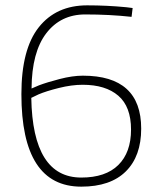

<svg xmlns="http://www.w3.org/2000/svg" viewBox="-20 -689 600 718"><path d="M472 -626Q390 -635 298.5 -635Q207 -635 153 -564.5Q99 -494 98 -358L126 -370Q155 -381 203 -393.5Q251 -406 290 -406Q508 -406 508 -208Q508 -105 450.5 -48Q393 9 284 9Q60 9 60 -337Q60 -505 125 -587Q190 -669 306 -669Q380 -669 452 -662L476 -659ZM289 -372Q248 -372 200 -360Q152 -348 124 -336L97 -323Q102 -25 284 -25Q375 -25 422.5 -72Q470 -119 470 -204.5Q470 -290 422.5 -331Q375 -372 289 -372Z"/></svg>

Font: Titillium Web ExtraLight
Style: Regular
Weight: 275
Version: Version 1.002;PS 57.000;hotconv 1.0.70;makeotf.lib2.5.55311